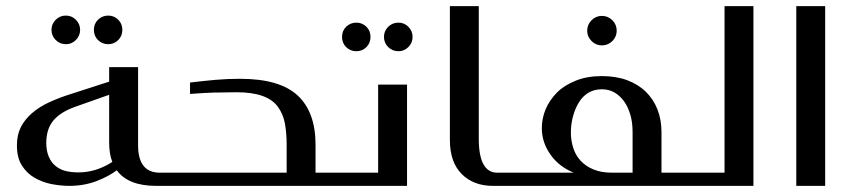

<svg xmlns="http://www.w3.org/2000/svg" viewBox="-20 -606 2780 626"><path d="M147.9 -508.8Q147.9 -527.8 161.6 -541.5Q175.3 -555.2 194.8 -555.2Q213.9 -555.2 227.5 -541.5Q241.2 -527.8 241.2 -508.8Q241.2 -489.3 227.5 -475.6Q213.9 -461.9 194.8 -461.9Q175.3 -461.9 161.6 -475.6Q147.9 -489.3 147.9 -508.8ZM286.1 -508.8Q286.1 -528.3 299.3 -541.5Q313 -555.2 333 -555.2Q352.1 -555.2 365.7 -541.5Q378.9 -528.3 378.9 -508.8Q378.9 -488.8 365.7 -475.6Q352.1 -461.9 333 -461.9Q313 -461.9 299.3 -475.6Q286.1 -488.8 286.1 -508.8ZM488.8 0Q397.9 0 360.8 -50.8Q335 -31.2 294.9 -15.6Q253.9 0 206.1 0Q178.2 0 147.5 -5.9Q118.2 -11.7 91.8 -26.9Q66.9 -41.5 50.8 -67.4Q35.2 -92.3 35.2 -131.8Q35.2 -166.5 47.9 -191.4Q61 -216.8 84 -236.8Q108.4 -257.8 139.2 -272Q175.8 -288.6 209 -298.8L335.9 -339.8V-387.2H430.2V-132.8Q430.2 -43 501 -43H519Q532.2 -43 532.2 -29.8V-13.2Q532.2 0 519 0ZM225.1 -257.8Q177.2 -240.7 154.3 -213.4Q130.9 -185.5 130.9 -140.1Q130.9 -113.8 139.2 -94.7Q147.5 -75.7 161.6 -64.5Q176.3 -52.7 194.8 -48.3Q213.9 -43.9 235.8 -43.9Q293.5 -43.9 346.2 -78.1Q335.9 -103.5 335.9 -142.1V-296.9Z M762.7 -349.1Q891.6 -349.1 950.2 -294.9Q1008.8 -240.7 1008.8 -133.8V-43H1059.6Q1072.8 -43 1072.8 -26.9V-13.2Q1072.8 0 1060.5 0H517.6Q504.4 0 504.4 -13.2V-29.8Q504.4 -43 517.6 -43H914.6V-134.8Q914.6 -172.9 908.7 -204.6Q902.8 -234.9 885.7 -258.3Q868.7 -281.2 836.4 -293Q802.7 -305.2 751.5 -305.2Q727.5 -305.2 677.7 -304.2Q654.8 -303.7 599.6 -299.8V-336.9Q640.1 -341.8 682.6 -345.7Q721.7 -349.1 762.7 -349.1Z M1095.2 -485.8Q1095.2 -505.4 1108.4 -518.6Q1122.1 -532.2 1142.1 -532.2Q1161.1 -532.2 1174.8 -518.6Q1188 -505.4 1188 -485.8Q1188 -465.8 1174.8 -452.6Q1161.1 -439 1142.1 -439Q1122.1 -439 1108.4 -452.6Q1095.2 -465.8 1095.2 -485.8ZM1231.9 -485.8Q1231.9 -504.9 1245.6 -518.6Q1259.3 -532.2 1279.3 -532.2Q1297.9 -532.2 1311.5 -518.6Q1325.2 -504.9 1325.2 -485.8Q1325.2 -466.3 1311.5 -452.6Q1297.9 -439 1279.3 -439Q1259.3 -439 1245.6 -452.6Q1231.9 -466.3 1231.9 -485.8ZM1307.1 -330.1V0H1057.1Q1048.3 0 1045.9 -3.9Q1043.9 -7.3 1043.9 -14.2V-28.8Q1043.9 -37.6 1045.9 -40Q1048.3 -43 1057.1 -43H1212.9V-330.1Z M1541 -585.9V-153.8Q1541 -97.2 1556.6 -69.8Q1571.8 -43 1601.1 -43H1626Q1639.2 -43 1639.2 -29.8V-13.2Q1639.2 0 1626 0H1586.9Q1523.9 0 1485.4 -38.6Q1446.8 -77.1 1446.8 -149.9V-585.9Z M1894.5 -505.9Q1894.5 -525.9 1908.7 -540Q1922.9 -554.2 1942.4 -554.2Q1962.4 -554.2 1976.6 -540Q1990.7 -525.9 1990.7 -505.9Q1990.7 -486.3 1976.6 -472.2Q1962.4 -458 1942.4 -458Q1922.9 -458 1908.7 -472.2Q1894.5 -486.3 1894.5 -505.9ZM1850.6 -43Q1802.2 -62.5 1774.4 -102.5Q1746.6 -142.1 1746.6 -188Q1746.6 -220.7 1759.3 -250.5Q1772 -280.3 1796.9 -305.2Q1819.8 -328.1 1857.9 -343.3Q1894.5 -357.9 1942.4 -357.9Q1988.8 -357.9 2024.4 -344.7Q2060.1 -331.5 2085.4 -307.1Q2110.4 -282.7 2123.5 -249.5Q2136.7 -215.8 2136.7 -175.8V-43H2188.5Q2197.8 -43 2199.2 -39.6Q2200.7 -36.1 2200.7 -26.9V-13.2Q2200.7 -5.9 2199.2 -2.9Q2197.8 0 2188.5 0H1622.6Q1611.3 0 1611.3 -13.2V-29.8Q1611.3 -43 1622.6 -43ZM2042.5 -174.8Q2042.5 -206.5 2035.6 -230.5Q2027.8 -257.3 2015.6 -274.4Q2002 -293.5 1983.9 -304.2Q1965.8 -314.9 1942.4 -314.9Q1918 -314.9 1899.4 -304.2Q1880.9 -293.5 1868.2 -273.4Q1856 -254.4 1848.6 -228Q1841.3 -202.6 1841.3 -172.9Q1841.3 -148.4 1849.1 -123.5Q1856.4 -100.1 1873 -82Q1889.6 -64 1914.6 -53.7Q1940.4 -43 1974.6 -43H2042.5Z M2436.5 -585.9V0H2186.5Q2177.2 0 2175.3 -3.4Q2173.3 -6.8 2173.3 -14.2V-27.8Q2173.3 -36.1 2175.3 -39.6Q2177.2 -43 2186.5 -43H2342.3V-585.9Z M2576.2 0V-585.9H2670.4V0Z"/></svg>

Font: SimahzazaarabicW05-Regular
Style: Regular
Weight: 400
Designer: Ahmed zaza
Foundry: Ahmed zaza
Version: Version 1.001